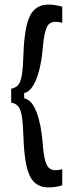

<svg xmlns="http://www.w3.org/2000/svg" viewBox="-20 -726 309 842"><path d="M29 -276V-337Q47 -340 58.5 -352Q70 -364 75.5 -395.5Q81 -427 83 -490Q87 -607 111.5 -656.5Q136 -706 193 -706Q218 -706 253 -697V-626Q204 -639 188.5 -612.5Q173 -586 167 -511Q163 -463 152.5 -420.5Q142 -378 125 -350Q108 -322 86 -318V-295Q120 -288 140.5 -233.5Q161 -179 167 -99Q172 -23 188.5 3Q205 29 253 16V87Q236 92 220 94Q204 96 193 96Q136 96 111.5 47Q87 -2 83 -122Q81 -182 76 -214.5Q71 -247 59.5 -260Q48 -273 29 -276Z"/></svg>

Font: Bricolage Grotesque 10pt Condensed
Style: Regular
Weight: 400
Width: 3
Designer: Mathieu Triay
Foundry: Atelier Triay
Version: Version 1.000; ttfautohint (v1.8.4.7-5d5b);gftools[0.9.29]